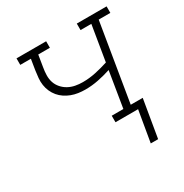

<svg xmlns="http://www.w3.org/2000/svg" viewBox="-165 -660 930 971"><g transform="rotate(-30 300.0 -174.0)"><path d="M481 182H438L469 0H337V-38H405L439 -246Q402 -234 364.5 -226.5Q327 -219 289 -219Q268 -219 247.5 -222Q227 -225 208.5 -232Q190 -239 173.5 -250Q157 -261 144.5 -276Q132 -291 124 -309Q116 -327 113 -347Q110 -367 112 -388Q114 -409 117 -430L127 -492H65V-530H238V-492H170L159 -424Q155 -402 154.5 -379.5Q154 -357 160.5 -337.5Q167 -318 181 -302Q195 -286 213.5 -276Q232 -266 253 -262Q274 -258 296 -258Q334 -258 371.5 -266Q409 -274 446 -286L480 -492H417V-530H591V-492H523L448 -38H518Z"/></g></svg>

Font: Iosevka Slab XLtExObl
Style: Regular
Weight: 200
Width: 7
Italic angle: -9°
Monospace: yes
Designer: Belleve Invis
Foundry: Belleve Invis
Version: Version 11.1.1; ttfautohint (v1.8.3)